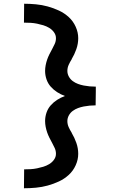

<svg xmlns="http://www.w3.org/2000/svg" viewBox="-20 -853 640 1026"><path d="M108 153 109 52Q126 52 143.5 51Q161 50 178 46.5Q195 43 211.5 38Q228 33 243 24Q258 15 268.5 0.5Q279 -14 279 -31Q279 -47 272.5 -61.5Q266 -76 258.5 -89.5Q251 -103 244 -117Q237 -131 232 -145.5Q227 -160 224 -175.5Q221 -191 221 -206Q221 -229 228.5 -251Q236 -273 251 -290Q266 -307 285.5 -319.5Q305 -332 327 -340Q305 -348 285.5 -360.5Q266 -373 251 -390Q236 -407 228.5 -429Q221 -451 221 -474Q221 -489 224 -504.5Q227 -520 232 -534.5Q237 -549 244 -563Q251 -577 258.5 -590.5Q266 -604 272.5 -618.5Q279 -633 279 -649Q279 -666 268.5 -680.5Q258 -695 243 -704Q228 -713 211.5 -718Q195 -723 178 -726.5Q161 -730 143.5 -731Q126 -732 108 -732L109 -833Q140 -833 172 -830Q204 -827 235 -818.5Q266 -810 295 -796.5Q324 -783 347.5 -761.5Q371 -740 384.5 -710Q398 -680 398 -649Q398 -619 388 -590.5Q378 -562 363 -537V-536Q354 -522 347 -506.5Q340 -491 340 -474Q340 -458 348 -443.5Q356 -429 369 -419.5Q382 -410 397 -404.5Q412 -399 427.5 -396Q443 -393 459 -391.5Q475 -390 492 -390V-365L491 -290Q475 -290 459 -288.5Q443 -287 427.5 -284Q412 -281 397 -275.5Q382 -270 369 -260.5Q356 -251 348 -236.5Q340 -222 340 -206Q340 -189 347 -173.5Q354 -158 363 -144V-143Q378 -118 388 -89.5Q398 -61 398 -31Q398 0 384.5 30Q371 60 347.5 81.5Q324 103 295 116.5Q266 130 235 138.5Q204 147 172 150Q140 153 108 153Z"/></svg>

Font: Iosevka Curly Slab Extended
Style: Bold
Weight: 700
Width: 7
Monospace: yes
Designer: Belleve Invis
Foundry: Belleve Invis
Version: Version 11.1.0; ttfautohint (v1.8.3)